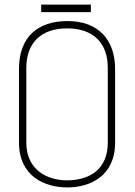

<svg xmlns="http://www.w3.org/2000/svg" viewBox="-20 -808 589 839"><path d="M483 -506C483 -635 409 -716 275 -716C147 -716 63 -648 63 -507V-185C63 -38 175 11 274 11C373 11 483 -38 483 -185ZM451 -185C451 -62 364 -20 273 -20C183 -20 95 -68 95 -185V-511C95 -619 158 -684 273 -684C389 -684 451 -619 451 -512ZM377 -755V-788H160V-755Z"/></svg>

Font: Advent Pro
Style: ExtraLight
Weight: 250
Designer: Andreas Kalpakidis
Foundry: Andreas Kalpakidis
Version: Version 2.002 2007